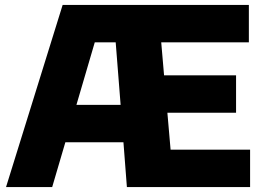

<svg xmlns="http://www.w3.org/2000/svg" viewBox="-20 -760 1072 780"><path d="M673 -152H996V0H495.5L481.5 -182H245.5L192 0H4.5L234.5 -740H991V-588H635L646.5 -454H939V-302H660ZM290.5 -334H470L450 -588H365Z"/></svg>

Font: Encode Sans ExtraBold
Style: Regular
Weight: 800
Designer: Multiple Designers
Foundry: Impallari Type
Version: Version 2.000